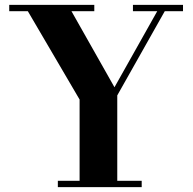

<svg xmlns="http://www.w3.org/2000/svg" viewBox="-20 -770 794 790"><path d="M218 0V-26H307.5V-360.5L94.5 -724H18V-750H368V-724H274L451 -411L627 -724H527V-750H733V-724H658L462.5 -377.5V-26H563V0Z"/></svg>

Font: Bodoni Moda 9pt
Style: Bold
Weight: 700
Designer: Owen Earl
Foundry: indestructible type
Version: Version 2.005